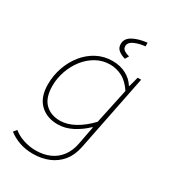

<svg xmlns="http://www.w3.org/2000/svg" viewBox="-218 -805 1036 1155"><g transform="rotate(30 300.0 -228.0)"><path d="M196 234Q142 234 99 218Q56 202 26 178L44 156Q74 181 116 194.5Q158 208 200 208Q254 208 297 189Q340 170 368 132.5Q396 95 406 42L430 -84H426Q386 -45 336.5 -19.5Q287 6 236 6Q160 6 113 -40Q66 -86 66 -174Q66 -236 86 -293Q106 -350 142 -394.5Q178 -439 227 -464.5Q276 -490 334 -490Q388 -490 429 -468Q470 -446 492 -410H496L514 -478H538L432 52Q420 112 387 152.5Q354 193 305 213.5Q256 234 196 234ZM238 -20Q286 -20 338 -48.5Q390 -77 438 -128L490 -372Q457 -422 417 -443Q377 -464 332 -464Q281 -464 237.5 -440Q194 -416 162 -375.5Q130 -335 112 -284Q94 -233 94 -180Q94 -99 133 -59.5Q172 -20 238 -20ZM390 -538Q362 -546 343 -561Q324 -576 324 -603Q324 -642 363.5 -663Q403 -684 460 -690L461 -665Q418 -661 386 -646Q354 -631 354 -606Q354 -587 370 -577Q386 -567 405 -563Z"/></g></svg>

Font: SourceCodeVF
Style: Italic
Weight: 200
Italic angle: -11°
Monospace: yes
Designer: Paul D. Hunt, Teo Tuominen
Foundry: Adobe
Version: Version 1.026;hotconv 1.1.0;makeotfexe 2.6.0